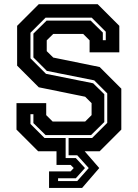

<svg xmlns="http://www.w3.org/2000/svg" viewBox="-20 -720 656 914"><path d="M213.5 174.5V96H316L331 80L316 65H249V0H161.5L58.5 -103V-229H200V-172L230.5 -141.5H385.5L416 -172V-229L385.5 -259.5L164.5 -304.5L61.5 -407.5V-597L164.5 -700H445L548 -597V-471H406.5V-528L376 -558.5H233.5L202.5 -528V-476.5L233.5 -446L454.5 -401L557.5 -298V-103L454.5 0H383L452.5 80L371 174.5ZM256.5 142H347.5L402.5 80L347.5 19H306.5V-63H418.5L490.5 -135V-275.5L428.5 -337.5L203 -382.5L139 -446.5V-560L202 -622H411.5L469.5 -565V-528.5H483.5V-569L416.5 -636H197L125 -564V-442.5L199 -368.5L423.5 -323.5L476.5 -271.5V-139L413.5 -77H197L139 -134V-176.5H125V-130L192 -63H292.5V32.5H341L384.5 80L341 128.5H256.5Z"/></svg>

Font: Tourney Thin
Style: Bold
Weight: 700
Version: Version 1.015